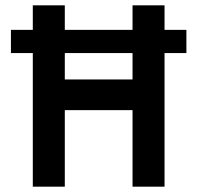

<svg xmlns="http://www.w3.org/2000/svg" viewBox="-20 -700 740 720"><path d="M223 -287V0H103V-501H21V-588H103V-680H223V-588H477V-680H597V-588H679V-501H597V0H477V-287ZM223 -402H477V-501H223Z"/></svg>

Font: Inria Sans
Style: Bold
Weight: 700
Designer: Black Foundry Team
Foundry: Black Foundry
Version: Version 1.2; ttfautohint (v1.8.3)